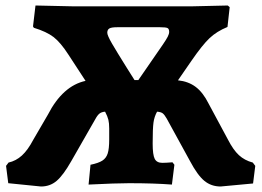

<svg xmlns="http://www.w3.org/2000/svg" viewBox="-20 -666 951 698"><path d="M908 -63 900 1 782 12Q748 12 723 -8.5Q698 -29 671 -80L586 -235Q578 -249 571.5 -254Q565 -259 551 -260Q541 -242 538 -220.5Q535 -199 535 -144Q535 -103 542.5 -88.5Q550 -74 570 -74Q583 -74 607 -76L614 -67L605 5Q540 0 449 0Q402 0 302 5L309 -67Q338 -73 352 -82Q366 -91 371.5 -108Q377 -125 377 -159V-199Q377 -218 374 -230.5Q371 -243 362 -260Q349 -259 341.5 -253Q334 -247 326 -232L239 -80Q210 -29 186 -8.5Q162 12 129 12L10 0L2 -63L11 -75Q38 -81 59.5 -100.5Q81 -120 101 -158L154 -249Q208 -354 291 -372L229 -467Q200 -512 174.5 -531.5Q149 -551 103 -565L100 -570L109 -646L245 -643H678L808 -646L815 -640L807 -568Q768 -552 742 -527.5Q716 -503 676 -445L627 -374Q665 -370 691.5 -350Q718 -330 738 -290L809 -158Q828 -121 848.5 -102Q869 -83 899 -75ZM370 -547Q370 -537 387.5 -507Q405 -477 440 -421L469 -375H483L572 -504Q585 -523 590 -533Q595 -543 595 -550Q595 -561 589 -564Q583 -567 562 -567H406Q385 -567 377.5 -562.5Q370 -558 370 -547Z"/></svg>

Font: Alegreya ExtraBold
Style: Regular
Weight: 800
Designer: Juan Pablo del Peral
Foundry: Huerta Tipografica
Version: Version 2.007; ttfautohint (v1.6)